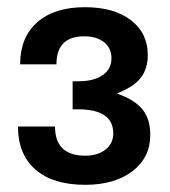

<svg xmlns="http://www.w3.org/2000/svg" viewBox="-20 -833 473 534"><path d="M391 -680Q391 -641 371 -616Q351 -591 307 -574V-572Q354 -556 376 -529Q398 -502 398 -458Q398 -395 348.5 -357Q299 -319 217 -319Q127 -319 78.5 -361.5Q30 -404 30 -481H133Q133 -400 217 -400Q252 -400 273.5 -417Q295 -434 295 -462Q295 -529 197 -529H182V-607H199Q241 -607 265.5 -624Q290 -641 290 -671Q290 -699 269.5 -715.5Q249 -732 214 -732Q137 -732 137 -654H36Q36 -729 83.5 -771Q131 -813 216 -813Q297 -813 344 -777Q391 -741 391 -680Z"/></svg>

Font: CST
Style: Medium
Weight: 500
Version: Version 1.00